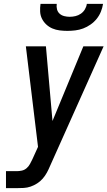

<svg xmlns="http://www.w3.org/2000/svg" viewBox="-20 -975 557 995"><path d="M11 0V-88H67Q80 -88 93.5 -91Q107 -94 118 -103.5Q129 -113 135.5 -125.5Q142 -138 148 -150L177 -214L114 -735H218L252 -348L412 -735H517L239 -114Q232 -97 223 -80.5Q214 -64 201.5 -49.5Q189 -35 172.5 -24.5Q156 -14 138.5 -8Q121 -2 103 -1Q85 0 67 0ZM329 -815Q309 -815 289 -817.5Q269 -820 251.5 -827.5Q234 -835 220 -848Q206 -861 197.5 -878Q189 -895 188 -915Q187 -935 190 -955H274Q272 -940 275.5 -926.5Q279 -913 289 -904Q299 -895 313 -891.5Q327 -888 341 -888Q356 -888 371 -891.5Q386 -895 399 -904Q412 -913 420 -926.5Q428 -940 430 -955H514Q511 -935 503 -915Q495 -895 481.5 -878Q468 -861 449.5 -848Q431 -835 411 -827.5Q391 -820 370 -817.5Q349 -815 329 -815Z"/></svg>

Font: Iosevka SS04 Semibold Oblique
Style: Regular
Weight: 600
Italic angle: -9°
Monospace: yes
Designer: Belleve Invis
Foundry: Belleve Invis
Version: Version 19.0.0; ttfautohint (v1.8.4)